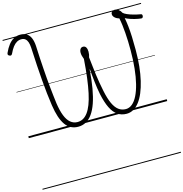

<svg xmlns="http://www.w3.org/2000/svg" viewBox="-212 -1274 1939 2031"><g transform="rotate(-15 758.0 -258.0)"><path d="M538 19Q450 19 399 -52.5Q348 -124 326 -272Q316 -338 308.5 -407.5Q301 -477 294.5 -554.5Q288 -632 282.5 -722Q277 -812 272 -919Q270 -954 261.5 -979Q253 -1004 236.5 -1017.5Q220 -1031 193 -1031Q167 -1031 144 -1018Q121 -1005 100.5 -978.5Q80 -952 60 -909Q55 -899 48 -895Q41 -891 28 -897Q15 -903 13.5 -911Q12 -919 16 -929Q38 -978 64.5 -1012Q91 -1046 123.5 -1063.5Q156 -1081 194 -1081Q238 -1081 266 -1062.5Q294 -1044 308.5 -1008.5Q323 -973 326 -922Q329 -852 332.5 -789.5Q336 -727 340 -671Q344 -615 348 -563.5Q352 -512 357 -464.5Q362 -417 367 -371Q372 -325 378 -280Q390 -197 412 -141.5Q434 -86 467 -58.5Q500 -31 543 -31Q577 -31 605 -46.5Q633 -62 656.5 -93.5Q680 -125 699.5 -175Q719 -225 734 -295Q749 -365 760.5 -455Q772 -545 780 -659Q773 -675 768 -694.5Q763 -714 763 -731Q763 -746 767.5 -758.5Q772 -771 781 -778.5Q790 -786 803 -786Q826 -786 836.5 -767.5Q847 -749 847 -721Q847 -704 844.5 -688.5Q842 -673 837 -660Q844 -603 849 -555Q854 -507 860 -463.5Q866 -420 873.5 -374.5Q881 -329 892 -277Q910 -190 935 -136Q960 -82 994 -56.5Q1028 -31 1073 -31Q1110 -31 1142.5 -57.5Q1175 -84 1200.5 -135Q1226 -186 1244 -258Q1262 -330 1271.5 -421.5Q1281 -513 1281 -620Q1281 -669 1279.5 -717Q1278 -765 1274.5 -810Q1271 -855 1266 -897Q1261 -939 1253 -976Q1223 -984 1205 -1001.5Q1187 -1019 1187 -1038Q1187 -1056 1199 -1066.5Q1211 -1077 1228 -1077Q1250 -1077 1270 -1062Q1290 -1047 1301 -1024Q1313 -1012 1341 -999.5Q1369 -987 1407 -976.5Q1445 -966 1485 -959Q1493 -958 1496 -952.5Q1499 -947 1499 -939Q1499 -929 1493.5 -921.5Q1488 -914 1478 -915Q1465 -916 1446 -919.5Q1427 -923 1406.5 -928Q1386 -933 1367 -939.5Q1348 -946 1332.5 -952.5Q1317 -959 1309 -964Q1317 -923 1323 -870.5Q1329 -818 1331.5 -753Q1334 -688 1334 -608Q1334 -514 1325.5 -431Q1317 -348 1300.5 -278Q1284 -208 1261 -153Q1238 -98 1208.5 -59.5Q1179 -21 1143.5 -1Q1108 19 1068 19Q1011 19 969 -10.5Q927 -40 897.5 -100.5Q868 -161 848 -255Q841 -289 836 -323Q831 -357 827 -392Q823 -427 819.5 -462.5Q816 -498 813 -535H810Q802 -422 786.5 -332.5Q771 -243 748 -177Q725 -111 694 -67.5Q663 -24 624 -2.5Q585 19 538 19ZM0 555H1516V565H0ZM0 -20H1516V0H0ZM0 -505H1516V-500H0ZM0 -1075H1516V-1065H0Z"/></g></svg>

Font: Playwrite AR Guides
Style: Regular
Weight: 400
Designer: Veronika Burian, José Scaglione
Foundry: TypeTogether
Version: Version 1.003